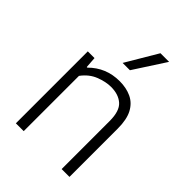

<svg xmlns="http://www.w3.org/2000/svg" viewBox="-232 -915 1022 1022"><g transform="rotate(45 278.5 -404.0)"><path d="M80 0V-541.5H130.5L135 -478.5H139.5Q210 -549.5 312.5 -549.5Q362.5 -549.5 401.2 -531.5Q440 -513.5 461.8 -472.8Q483.5 -432 483.5 -363.5V0H424.5V-361.5Q424.5 -436.5 391.2 -466Q358 -495.5 301.5 -495.5Q262.5 -495.5 217 -477.8Q171.5 -460 139 -416V0ZM254.5 -629 360.5 -808H425.5L309.5 -629Z"/></g></svg>

Font: Encode Sans Lt
Style: Regular
Weight: 300
Designer: Multiple Designers
Foundry: Impallari Type
Version: Version 3.002; ttfautohint (v1.8.3) -l 8 -r 50 -G 200 -x 14 